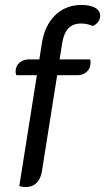

<svg xmlns="http://www.w3.org/2000/svg" viewBox="-20 -750 425 776"><path d="M385 -686Q385 -673 376.5 -661.5Q368 -650 355 -645Q331 -655 308 -655Q274 -655 255.5 -634.5Q237 -614 231 -574L221 -510H344Q346 -506 346 -499Q346 -474 331 -460Q316 -446 292 -446H211L149 -55Q144 -27 127.5 -10.5Q111 6 85 6Q70 6 58 2L129 -446H46Q43 -454 43 -460Q43 -483 58.5 -496.5Q74 -510 98 -510H139L149 -574Q160 -646 202.5 -688Q245 -730 310 -730Q344 -730 364.5 -718.5Q385 -707 385 -686Z"/></svg>

Font: Thasadith
Style: Bold Italic
Weight: 700
Italic angle: -9°
Designer: Cadson Demak Co.,Ltd.
Foundry: Cadson Demak Co.,Ltd.
Version: Version 1.000; ttfautohint (v1.6)